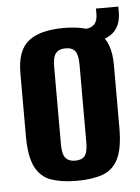

<svg xmlns="http://www.w3.org/2000/svg" viewBox="-46 -596 465 640"><g transform="rotate(-5 187.0 -276.0)"><path d="M186 7.7Q135.9 7.7 100.7 -4.3Q65.5 -16.3 47.4 -51.6Q29.2 -86.9 29.2 -155.7V-365.9Q29.2 -442.7 68.3 -473.2Q107.5 -503.7 186 -503.7Q264.5 -503.7 303.3 -473.5Q342.1 -443.4 342.1 -365.9V-156.4Q342.1 -87.2 324.3 -51.9Q306.5 -16.6 271.6 -4.5Q236.8 7.7 186 7.7ZM186 -59.7Q208.3 -59.7 218.2 -72.3Q228.1 -84.8 228.1 -117.7V-377.9Q228.1 -409.2 218.5 -422.4Q209 -435.6 186 -435.6Q164.4 -435.6 153.8 -422.9Q143.2 -410.2 143.2 -377.9V-117.7Q143.2 -85.1 153.8 -72.4Q164.4 -59.7 186 -59.7ZM238.1 -443.9 236.9 -494.3H254Q298.9 -494.3 298.9 -540.4V-558.8H373.8V-542Q373.8 -489.1 339.6 -466.4Q305.5 -443.6 238.1 -443.9Z"/></g></svg>

Font: Alumni Sans SC Thin
Style: Regular
Weight: 100
Designer: Robert E. Leuschke
Foundry: Robert E. Leuschke
Version: Version 1.018